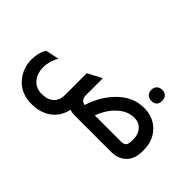

<svg xmlns="http://www.w3.org/2000/svg" viewBox="-137 -1055 1623 1623"><g transform="rotate(45 674.0 -243.5)"><path d="M1034 -545Q1004 -545 986 -563Q968 -581 968 -612Q968 -641 986 -659Q1004 -677 1034 -677Q1064 -677 1081.5 -659.5Q1099 -642 1099 -612Q1099 -545 1034 -545ZM660 -122Q707 -267 800 -359Q902 -461 1034 -461Q1152 -461 1223 -379Q1283 -310 1283 -208V-186Q1283 -95 1226 -44Q1177 0 1099 0H667Q633 0 604 -9Q585 87 507 142Q437 190 337 190Q202 190 128 95Q70 21 70 -79Q70 -158 107 -217L227 -242Q187 -174 187 -99Q187 -23 230 24Q271 69 337 69Q406 69 444.5 34Q483 -1 483 -64V-325L609 -391V-193Q609 -129 660 -122ZM1157 -194V-208Q1157 -268 1123 -306Q1089 -344 1035 -344Q957 -344 889.5 -284Q822 -224 783 -121H1094Q1130 -121 1143.5 -136.5Q1157 -152 1157 -194Z"/></g></svg>

Font: Space Grotesk
Style: Bold
Weight: 700
Designer: Florian Karsten
Foundry: Florian Karsten
Version: Version 2.000